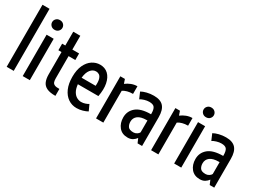

<svg xmlns="http://www.w3.org/2000/svg" viewBox="-43 -1427 2783 2084"><g transform="rotate(30 1348.0 -384.5)"><path d="M47.4 0V-777.8H135.7V0Z M295.9 -607.4Q267.1 -607.4 249.5 -625.7Q231.9 -644 231.9 -668Q231.9 -692.4 249.5 -710.4Q267.1 -728.5 295.9 -728.5Q325.2 -728.5 342.8 -710.4Q360.4 -692.4 360.4 -668Q360.4 -644 342.8 -625.7Q325.2 -607.4 295.9 -607.4ZM248.5 0V-518.6H337.4V0Z M663.1 8.8Q593.3 9.3 554 -9.5Q514.6 -28.3 498.8 -65.7Q482.9 -103 482.9 -157.2V-436.5H443.4V-518.6H482.9V-691.4H571.3V-518.6H655.8V-436.5H571.3V-156.2Q571.3 -131.8 577.1 -113.5Q583 -95.2 602.5 -85.9Q622.1 -76.7 663.1 -78.1Z M926.8 9.3Q867.2 9.3 820.1 -22.9Q772.9 -55.2 745.8 -116.2Q718.8 -177.2 718.8 -262.7Q718.8 -351.1 746.6 -409.9Q774.4 -468.8 819.6 -498.3Q864.7 -527.8 916.5 -527.8Q978 -527.8 1018.1 -490Q1058.1 -452.1 1072 -383.5Q1085.9 -314.9 1068.4 -222.7H811Q816.9 -166.5 836.7 -133.8Q856.4 -101.1 883.3 -87.2Q910.2 -73.2 937 -73.2Q962.9 -73.2 988.3 -82Q1013.7 -90.8 1026.9 -100.1L1061 -25.9Q1037.6 -12.2 1001 -1.5Q964.4 9.3 926.8 9.3ZM914.6 -442.4Q875 -442.4 846.4 -407.5Q817.9 -372.6 811 -304.2H986.8Q990.7 -358.9 981.2 -388.9Q971.7 -418.9 954.1 -430.7Q936.5 -442.4 914.6 -442.4Z M1167.5 0V-527.8H1224.6L1242.2 -476.1Q1272.9 -499.5 1308.6 -513.2Q1344.2 -526.9 1382.3 -526.9V-431.2Q1342.8 -431.2 1312 -422.6Q1281.2 -414.1 1258.8 -398.9V0Z M1566.4 9.3Q1495.6 9.3 1456.5 -38.8Q1417.5 -86.9 1417.5 -158.7Q1417.5 -237.3 1476.8 -287.4Q1536.1 -337.4 1662.1 -337.4V-347.7Q1662.1 -397.9 1645.5 -421.6Q1628.9 -445.3 1579.6 -445.3Q1550.8 -445.3 1519.5 -435.8Q1488.3 -426.3 1469.2 -413.6L1435.5 -491.7Q1462.4 -507.3 1503.7 -517.6Q1544.9 -527.8 1590.3 -527.8Q1673.3 -527.8 1711.7 -484.6Q1750 -441.4 1750 -351.1V9.3H1693.4L1669.9 -44.9Q1654.8 -22.9 1629.4 -6.8Q1604 9.3 1566.4 9.3ZM1593.3 -70.8Q1615.7 -70.8 1635.5 -83.3Q1655.3 -95.7 1662.1 -110.8V-259.3H1652.8Q1580.1 -259.3 1543.9 -231.4Q1507.8 -203.6 1507.8 -157.2Q1507.8 -121.1 1524.9 -95.9Q1542 -70.8 1593.3 -70.8Z M1857.4 0V-527.8H1914.6L1932.1 -476.1Q1962.9 -499.5 1998.5 -513.2Q2034.2 -526.9 2072.3 -526.9V-431.2Q2032.7 -431.2 2002 -422.6Q1971.2 -414.1 1948.7 -398.9V0Z M2193.8 -607.4Q2165 -607.4 2147.5 -625.7Q2129.9 -644 2129.9 -668Q2129.9 -692.4 2147.5 -710.4Q2165 -728.5 2193.8 -728.5Q2223.1 -728.5 2240.7 -710.4Q2258.3 -692.4 2258.3 -668Q2258.3 -644 2240.7 -625.7Q2223.1 -607.4 2193.8 -607.4ZM2146.5 0V-518.6H2235.4V0Z M2470.7 9.3Q2399.9 9.3 2360.8 -38.8Q2321.8 -86.9 2321.8 -158.7Q2321.8 -237.3 2381.1 -287.4Q2440.4 -337.4 2566.4 -337.4V-347.7Q2566.4 -397.9 2549.8 -421.6Q2533.2 -445.3 2483.9 -445.3Q2455.1 -445.3 2423.8 -435.8Q2392.6 -426.3 2373.5 -413.6L2339.8 -491.7Q2366.7 -507.3 2408 -517.6Q2449.2 -527.8 2494.6 -527.8Q2577.6 -527.8 2616 -484.6Q2654.3 -441.4 2654.3 -351.1V9.3H2597.7L2574.2 -44.9Q2559.1 -22.9 2533.7 -6.8Q2508.3 9.3 2470.7 9.3ZM2497.6 -70.8Q2520 -70.8 2539.8 -83.3Q2559.6 -95.7 2566.4 -110.8V-259.3H2557.1Q2484.4 -259.3 2448.2 -231.4Q2412.1 -203.6 2412.1 -157.2Q2412.1 -121.1 2429.2 -95.9Q2446.3 -70.8 2497.6 -70.8Z"/></g></svg>

Font: Voltaire
Style: Regular
Weight: 400
Designer: Yvonne Schüttler, Eben Sorkin, Emma Marichal
Foundry: Sorkin Type Co.
Version: Version 1.010; ttfautohint (v1.8.4.7-5d5b)